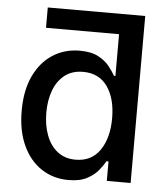

<svg xmlns="http://www.w3.org/2000/svg" viewBox="-53 -775 731 833"><g transform="rotate(5 313.0 -358.0)"><path d="M275.6 10.7Q209.5 10.7 158 -23.1Q106.5 -56.8 77.1 -120.2Q47.6 -183.6 47.6 -271.7Q47.6 -360.1 77.2 -422.9Q106.9 -485.8 158.7 -519.2Q210.6 -552.6 276.3 -552.6Q327.1 -552.6 358.1 -535.7Q389.2 -518.8 406.4 -496.4Q423.7 -474.1 433.2 -457H439.6V-638.8H121.4V-727.3H545.8V0H442.1V-84.9H433.2Q423.7 -67.5 405.7 -45.1Q387.8 -22.7 356.5 -6Q325.3 10.7 275.6 10.7ZM299 -79.9Q367.9 -79.9 404.7 -133.3Q441.4 -186.8 441.4 -272.7Q441.4 -358.3 405 -410.3Q368.6 -462.4 299 -462.4Q251.1 -462.4 219.1 -437.5Q187.1 -412.6 171 -369.9Q154.8 -327.1 154.8 -272.7Q154.8 -218 171.2 -174.4Q187.5 -130.7 219.6 -105.3Q251.8 -79.9 299 -79.9Z"/></g></svg>

Font: Linik Sans Medium
Style: Regular
Weight: 500
Designer: Rasmus Andersson (font), Cristiano Sobral (main changes)
Foundry: rsms
Version: Version 3.018;June 1, 2022;FontCreator 14.0.0.2814 64-bit; t